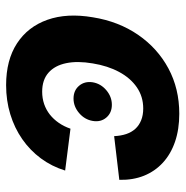

<svg xmlns="http://www.w3.org/2000/svg" viewBox="-10 -574 596 616"><g transform="rotate(-90 288.0 -266.0)"><path d="M259.8 -205.1Q233.9 -205.1 218.8 -222.9Q203.6 -240.7 208 -266.6Q212.4 -292.5 233.4 -310.3Q254.4 -328.1 279.8 -328.1Q305.7 -328.1 320.8 -310.3Q335.9 -292.5 332 -266.6Q327.6 -240.7 306.6 -222.9Q285.6 -205.1 259.8 -205.1ZM231 11.2Q181.2 11.2 141.4 -2.4Q101.6 -16.1 74 -41.5Q46.4 -66.9 32.2 -102.1Q18.1 -137.2 19 -181.2L159.2 -197.8Q160.2 -176.3 166 -158.9Q171.9 -141.6 182.9 -129.6Q193.8 -117.7 210.2 -111.1Q226.6 -104.5 248 -104.5Q286.1 -104.5 315.9 -125Q345.7 -145.5 365.2 -181.9Q384.8 -218.3 392.6 -266.6Q400.9 -315.4 393.3 -351.8Q385.7 -388.2 362.8 -408.4Q339.8 -428.7 301.8 -428.7Q280.8 -428.7 262.2 -422.4Q243.7 -416 228.5 -404.1Q213.4 -392.1 201.9 -375.5Q190.4 -358.9 183.1 -337.9L48.8 -355Q62 -397.9 87.9 -432.9Q113.8 -467.8 149.7 -492.7Q185.5 -517.6 229.5 -531Q273.4 -544.4 322.8 -544.4Q403.3 -544.4 456.8 -509.5Q510.3 -474.6 532.5 -411.9Q554.7 -349.1 540.5 -266.1Q527.3 -183.6 484.4 -121.1Q441.4 -58.6 376.5 -23.7Q311.5 11.2 231 11.2Z"/></g></svg>

Font: Inter 20pt
Style: Bold Italic
Weight: 700
Italic angle: -9.3988°
Version: Version 4.001;git-66647c0bb